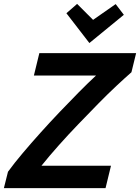

<svg xmlns="http://www.w3.org/2000/svg" viewBox="-32 -966 719 986"><path d="M-12 0 9 -84Q41 -128 84.5 -179.5Q128 -231 176.5 -285Q225 -339 275.5 -392Q326 -445 373.5 -493Q421 -541 461 -578H142L170 -693H667L643 -595Q611 -567 566.5 -525.5Q522 -484 472.5 -433.5Q423 -383 371 -329Q319 -275 270 -220Q221 -165 181 -115H538L510 0ZM427 -745 309 -898 364 -946 446 -864 562 -945 604 -890Z"/></svg>

Font: Ubuntu Sans
Style: Bold Italic
Weight: 700
Italic angle: -13.5°
Designer: Dalton Maag Ltd
Foundry: Dalton Maag Ltd
Version: Version 1.006